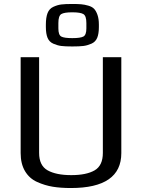

<svg xmlns="http://www.w3.org/2000/svg" viewBox="-20 -937 757 967"><path d="M591 -649V-166Q591 10 337 10Q286 10 246 3.5Q206 -3 167 -20.5Q128 -38 106 -75Q84 -112 84 -166V-649H177V-167Q177 -103 220 -79Q263 -55 339 -55Q415 -55 456.5 -79Q498 -103 498 -167V-649ZM478 -813V-801Q478 -767 469.5 -746.5Q461 -726 440.5 -717Q420 -708 400 -705.5Q380 -703 344 -703Q308 -703 288.5 -705.5Q269 -708 248.5 -717Q228 -726 219.5 -746.5Q211 -767 211 -801V-813Q211 -849 219.5 -871Q228 -893 248.5 -902.5Q269 -912 288.5 -914.5Q308 -917 344 -917Q372 -917 389 -915.5Q406 -914 425 -908.5Q444 -903 454 -892.5Q464 -882 471 -862Q478 -842 478 -813ZM415 -794V-821Q415 -857 400 -866Q385 -875 344 -875Q303 -875 288.5 -866Q274 -857 274 -821V-794Q274 -761 288.5 -753Q303 -745 344 -745Q385 -745 400 -753Q415 -761 415 -794Z"/></svg>

Font: Play
Style: Regular
Weight: 400
Designer: Jonas Hecksher
Foundry: Jonas Hecksher, Playtypeª, e-types AS
Version: Version 1.002